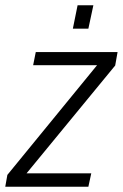

<svg xmlns="http://www.w3.org/2000/svg" viewBox="-47 -710 467 730"><path d="M391 -461 54 -51H300L289 0H-27L-19 -45L322 -462H79L89 -512H400ZM248 -690H308L289 -601H230Z"/></svg>

Font: Decalotype Light Italic
Style: Regular
Weight: 300
Italic angle: -12°
Designer: Alfredo Marco Pradil
Foundry: Alfredo Marco Pradil
Version: Version 1.0